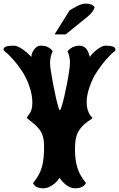

<svg xmlns="http://www.w3.org/2000/svg" viewBox="-28 -1014 657 1059"><path d="M386.7 24.4Q341.3 24.4 300.3 -33.2Q278.8 1.5 241.2 18.1Q220.2 27.3 197.3 23.7Q174.3 20 166 12.2Q157.2 4.9 154.8 -4.9Q189 -46.4 202.1 -88.9Q209.5 -112.8 212.6 -145.8Q215.8 -178.7 215.1 -210.2Q214.4 -241.7 208.5 -261.2Q202.1 -283.2 190.2 -298.8Q178.2 -314.5 167 -324.7Q154.8 -335.4 141.6 -345.5Q128.4 -355.5 120.1 -363.3L121.1 -364.3Q119.6 -367.7 135.7 -388.2Q150.4 -408.2 150.4 -448.7Q150.4 -489.7 134.5 -536.6Q118.7 -583.5 93.8 -621.1Q45.9 -693.4 -6.8 -735.4Q-8.3 -739.7 -8.3 -741.7Q-8.3 -762.2 46.9 -762.2Q83.5 -762.2 145.5 -700.2Q145.5 -718.3 155.3 -733.9Q173.3 -762.2 195.8 -762.2Q218.3 -762.2 232.4 -755.9Q253.9 -746.1 262.7 -731Q248 -701.7 248 -666.5Q248 -652.3 252.7 -621.8Q257.3 -591.3 264.2 -554.7Q271 -518.1 278.6 -484.1Q286.1 -450.2 292.5 -428.2Q298.8 -406.2 301.8 -406.2Q305.7 -406.2 312.5 -428.2Q319.3 -450.2 327.1 -484.1Q335 -518.1 342 -554.7Q349.1 -591.3 353.5 -622.1Q357.9 -652.8 357.9 -667.5Q357.9 -704.1 344.2 -731Q359.9 -749.5 380.9 -757.1Q401.9 -764.6 421.4 -760.7Q440.9 -756.8 451.2 -740.2Q462.9 -722.2 466.8 -700.2Q497.6 -739.3 531.2 -755.9Q543.5 -762.2 554.2 -762.2Q608.4 -762.2 608.4 -741.7L607.9 -734.4Q556.2 -693.8 507.8 -620.1Q482.4 -582.5 466.3 -535.4Q450.2 -488.3 450.2 -454.6Q450.2 -419.9 458 -401.4Q463.9 -385.7 470.9 -376.5Q478 -367.2 480 -367.2Q480 -363.8 481 -360.8L469.7 -353Q411.1 -315.9 394.5 -266.1Q385.7 -240.7 385.7 -186Q385.7 -131.3 398.7 -88.9Q411.6 -46.4 446.3 -4.9Q431.6 24.4 386.7 24.4ZM272.9 -824.2 356 -957 376.5 -968.8 400.4 -981.9Q425.3 -994.1 444.3 -994.1Q481.9 -994.1 494.1 -973.6Q485.4 -946.3 453.6 -920.9L334 -824.2Z"/></svg>

Font: Sancreek
Style: Regular
Weight: 400
Designer: Vernon Adams
Foundry: Vernon Adams
Version: Version 1.100; ttfautohint (v1.8.4.7-5d5b)